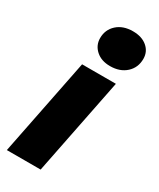

<svg xmlns="http://www.w3.org/2000/svg" viewBox="-204 -867 768 930"><g transform="rotate(30 179.5 -402.0)"><path d="M115 -542H304L196 0H7ZM127 -696Q127 -743 160.5 -773.5Q194 -804 249 -804Q299 -804 329 -778.5Q359 -753 359 -713Q359 -664 325 -633Q291 -602 236 -602Q187 -602 157 -629Q127 -656 127 -696Z"/></g></svg>

Font: Montserrat Alternates ExtraBold
Style: Italic
Weight: 800
Italic angle: -11.3°
Designer: Julieta Ulanovsky
Foundry: Julieta Ulanovsky
Version: Version 7.200